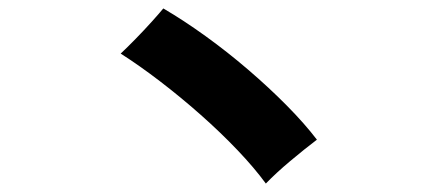

<svg xmlns="http://www.w3.org/2000/svg" viewBox="-20 -596 1040 455"><path d="M610 -161Q583 -198 543 -240Q503 -282 455.5 -324Q408 -366 359 -403.5Q310 -441 266 -469Q281 -483 301.5 -504Q322 -525 340 -545Q358 -565 367 -576Q415 -548 467 -510.5Q519 -473 568.5 -430.5Q618 -388 660 -345.5Q702 -303 731 -265Q702 -243 668 -214.5Q634 -186 610 -161Z"/></svg>

Font: Zen Kaku Gothic Antique Black
Style: Regular
Weight: 900
Designer: Yoshimichi Ohira
Foundry: Positype
Version: Version 1.001